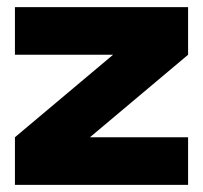

<svg xmlns="http://www.w3.org/2000/svg" viewBox="-20 -520 571 540"><path d="M22 -500V-366H298L22 -134V0H509V-134H233L509 -366V-500Z"/></svg>

Font: LT Wave Black
Style: Regular
Weight: 900
Designer: Daniel Lyons
Version: Version 2.5 (Glyphs App)